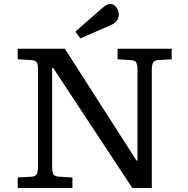

<svg xmlns="http://www.w3.org/2000/svg" viewBox="-20 -945 947 965"><path d="M69 0V-53L139 -57Q157 -58 164 -69Q171 -80 171 -108V-596Q171 -622 164.5 -632Q158 -642 137 -643L69 -647V-700H306L666 -138H671V-596Q671 -621 664 -631.5Q657 -642 635 -643L571 -647V-700H843V-647L777 -643Q757 -642 750 -631Q743 -620 743 -592V0H645L247 -604H242V-104Q242 -85 246.5 -72Q251 -59 277 -57L344 -53V0ZM384 -752 359 -786 493 -904Q506 -915 515.5 -920Q525 -925 534 -925Q553 -925 565 -908Q577 -891 577 -874Q577 -853 566 -839.5Q555 -826 535 -818Z"/></svg>

Font: Literata Variable Black
Style: Regular
Weight: 900
Designer: Latin by Veronika Burian and Jose Scaglione. Greek by Irene Vlachou. Cyrillic by Vera Evstafieva.
Foundry: TypeTogether
Version: Version 3.021